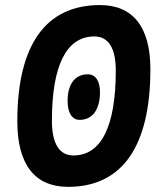

<svg xmlns="http://www.w3.org/2000/svg" viewBox="-20 -723 626 753"><path d="M247.1 9.8C459 9.8 569.8 -148.4 569.8 -451.7C569.8 -616.7 502 -703.1 372.1 -703.1C159.2 -703.1 47.9 -546.9 47.9 -247.1C47.9 -78.1 116.2 9.8 247.1 9.8ZM268.1 -113.3C212.4 -113.3 183.6 -160.2 183.6 -249.5C183.6 -466.8 240.7 -580.1 350.1 -580.1C405.3 -580.1 434.1 -534.2 434.1 -446.3C434.1 -227.5 377 -113.3 268.1 -113.3ZM292.5 -252.9C342.3 -252.9 372.1 -293 372.1 -361.3C372.1 -405.8 354.5 -431.6 324.2 -431.6C274.4 -431.6 245.1 -393.1 245.1 -327.1C245.1 -280.3 262.7 -252.9 292.5 -252.9Z"/></svg>

Font: Cascadia Code
Style: Bold Italic
Weight: 700
Italic angle: -10°
Monospace: yes
Designer: Aaron Bell
Foundry: Saja Typeworks
Version: Version 2404.023